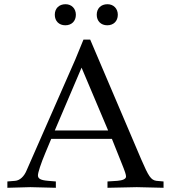

<svg xmlns="http://www.w3.org/2000/svg" viewBox="-20 -888 817 911"><path d="M408 -700H376L337 -605L106 -79C94 -50 74 -32 52 -30L15 -27V3C108 0 108 0 124 0C137 0 137 0 245 3V-27L208 -30C173 -33 160 -40 160 -56C160 -69 174 -112 195 -162L223 -229H511L557 -114C574 -72 578 -59 578 -50C578 -39 562 -32 537 -30L490 -27V3C613 0 613 0 629 0C648 0 648 0 756 3V-27L722 -30C696 -34 685 -51 650 -132ZM240 -269 367 -567 493 -269ZM291 -868C260 -868 240 -848 240 -818C240 -788 260 -768 290 -768C320 -768 340 -788 340 -818C340 -847 320 -868 291 -868ZM490 -868C459 -868 439 -848 439 -818C439 -788 459 -768 489 -768C519 -768 539 -788 539 -818C539 -847 519 -868 490 -868Z"/></svg>

Font: Asana Math
Style: Regular
Weight: 400
Version: Version 000.958